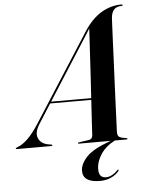

<svg xmlns="http://www.w3.org/2000/svg" viewBox="-120 -757 759 1009"><g transform="rotate(-5 259.0 -252.0)"><path d="M75 -120.5Q48 -78 60 -48.2Q72 -18.5 110.5 -10.5L127 -8Q133 -7 133 -3.5Q133 0 127 0H-54Q-60 0 -60 -3Q-60 -6 -49 -10.5Q-24 -19 5 -47.2Q34 -75.5 65.5 -125L358 -581.5Q401 -648.5 451.8 -678.8Q502.5 -709 557 -709Q565.5 -709 565.5 -705Q565.5 -701.5 559 -701.5Q507 -701.5 503 -640.5Q502.5 -632 501 -598Q499.5 -564 497.2 -513.8Q495 -463.5 492.5 -404.5Q490 -345.5 487.2 -286.5Q484.5 -227.5 482.5 -176.2Q480.5 -125 479 -89.8Q477.5 -54.5 477 -44Q477 -26.5 484.5 -19Q492 -11.5 523 -7.5Q529.5 -6.5 529.5 -3.5Q529.5 0 523.5 0H462.5Q413 25.5 387.5 64.5Q362 103.5 362 141.5Q361 188.5 399.5 188.5Q416.5 188.5 433 179.2Q449.5 170 460.5 157.5Q464.5 152.5 468 154.5Q470 156 466 162Q453 179.5 427 192.2Q401 205 367 205Q276 205 276.5 144Q277 107 312.5 69.8Q348 32.5 440.5 0H272.5Q268 0 268 -3Q268 -6 272.5 -6.5L326 -14.5Q345 -17 346.5 -38Q347 -52.5 350.2 -104Q353.5 -155.5 357.5 -223.5H140.5ZM364 -573 146.5 -232.5H358Q361.5 -285.5 364.8 -341.2Q368 -397 371 -448Q374 -499 376.2 -538.5Q378.5 -578 379.5 -598Q374 -589.5 364 -573Z"/></g></svg>

Font: Fraunces 144pt S000 SemiBold
Style: Italic
Weight: 600
Italic angle: -16°
Version: Version 1.000; ttfautohint (v1.8.3)